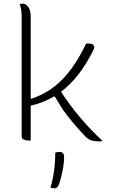

<svg xmlns="http://www.w3.org/2000/svg" viewBox="-20 -773 640 1063"><path d="M150 5H140Q124 5 112 0Q100 -5 100 -18V-663Q100 -698 98 -714Q96 -730 89 -750Q97 -753 105 -753Q122 -753 136 -735.5Q150 -718 150 -680V-228L154 -226Q203 -243 245.5 -269Q288 -295 326 -334Q397 -407 457 -532H467Q490 -532 496 -525Q502 -518 502 -511Q502 -506 494 -490Q420 -342 318 -265Q417 -113 548 7Q541 10 529 10Q504 10 486.5 4.5Q469 -1 454 -16Q429 -42 403 -72Q377 -102 354 -131Q329 -163 313.5 -189Q298 -215 284 -238L279 -239Q220 -204 150 -188ZM286 73Q294 68 310 68Q335 68 335 97Q335 121 330.5 149.5Q326 178 319.5 203.5Q313 229 307 246Q298 270 283 270Q272 270 259 265Q271 230 278.5 177.5Q286 125 286 73Z"/></svg>

Font: Recursive Sn Csl St Lt
Style: Regular
Weight: 300
Version: Version 1.079;hotconv 1.0.112;makeotfexe 2.5.65598; ttfautoh